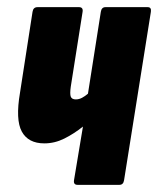

<svg xmlns="http://www.w3.org/2000/svg" viewBox="-20 -517 442 537"><path d="M197 0Q185 0 187 -13L212 -163Q187 -143 160 -129.5Q133 -116 104 -116Q59 -116 41 -149Q23 -182 36 -258L71 -484Q73 -497 85 -497H201Q213 -497 211 -484L178 -275Q175 -254 178 -246.5Q181 -239 192 -239Q201 -239 209.5 -243.5Q218 -248 226 -255L262 -484Q264 -497 275 -497H393Q404 -497 402 -484L327 -13Q325 0 314 0Z"/></svg>

Font: Sofia Sans Extra Condensed Black
Style: Italic
Weight: 900
Italic angle: -9°
Version: Version 4.100